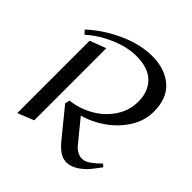

<svg xmlns="http://www.w3.org/2000/svg" viewBox="-192 -865 1032 1032"><g transform="rotate(45 324.0 -349.5)"><path d="M604 -509Q604 -442 567.5 -382.5Q531 -323 471 -279.5Q411 -236 341 -217L450 -84Q479 -57 508 -57Q532 -57 557 -75Q582 -93 608 -119L623 -106Q619 -101 592.5 -65.5Q566 -30 531.5 -7Q497 16 464 16Q436 16 410.5 -1.5Q385 -19 355 -57L235 -204L241 -231Q308 -238 369.5 -272.5Q431 -307 469 -364Q507 -421 507 -490Q507 -565 461.5 -610Q416 -655 327 -655Q258 -655 181.5 -622.5Q105 -590 48 -538L29 -559Q102 -627 199.5 -671Q297 -715 388 -715Q483 -715 543.5 -663.5Q604 -612 604 -509ZM182 -22 90 15V-535L182 -570Z"/></g></svg>

Font: Amita
Style: Regular
Weight: 400
Designer: Eduardo Rodriguez Tunni, Modular Infotech, Brian J. Bonislawsky
Foundry: Eduardo Rodriguez Tunni, Modular Infotech, Brian J. Bonislawsky
Version: Version 1.004